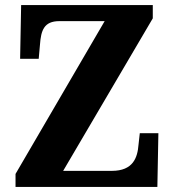

<svg xmlns="http://www.w3.org/2000/svg" viewBox="-20 -734 684 754"><path d="M41 0H598L602 -211H529L524 -166C520 -115 503 -63 419 -63H228L580 -662V-714H63L59 -503H132L137 -559C141 -615 153 -651 213 -651H391L41 -51Z"/></svg>

Font: Noto Serif Armenian SemiCondensed
Style: Bold
Weight: 700
Width: 4
Designer: Monotype Design Team
Foundry: Monotype Imaging Inc.
Version: Version 2.008